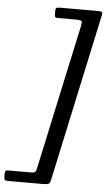

<svg xmlns="http://www.w3.org/2000/svg" viewBox="-121 -819 560 1008"><g transform="rotate(5 158.5 -315.0)"><path d="M142.5 150H-40.5Q-54.5 150 -57.2 145.2Q-60 140.5 -60 126V112Q-60 100.5 -55.2 97.8Q-50.5 95 -39.5 95H76.5Q95 95 99.5 89.5Q104 84 107 70L271 -691Q275.5 -711.5 273.2 -718.2Q271 -725 243.5 -725H147.5Q135 -725 132.5 -729.2Q130 -733.5 130 -746V-761Q130 -775.5 136.8 -777.8Q143.5 -780 156.5 -780H349.5Q370.5 -780 374.8 -776.5Q379 -773 375 -756L186 123Q182 142.5 174.2 146.2Q166.5 150 142.5 150Z"/></g></svg>

Font: Besley* Narrow
Style: Italic
Weight: 400
Width: 4
Italic angle: -13°
Designer: Owen Earl
Foundry: indestructible type*
Version: Version 3.000; ttfautohint (v1.8.3)